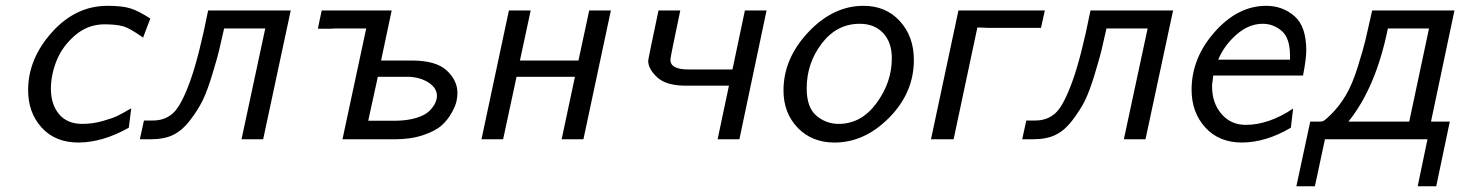

<svg xmlns="http://www.w3.org/2000/svg" viewBox="-20 -481 5042 663"><path d="M77.1 -169.9Q77.1 -277.8 159.2 -369.4Q241.2 -460.9 351.1 -460.9Q402.8 -460.9 430.9 -451.9Q459 -442.9 499 -417L474.1 -351.1Q429.2 -383.3 405.8 -390.1Q379.9 -397 340.8 -397Q283.7 -397 239.7 -359.4Q195.8 -321.8 175.8 -272.5Q155.8 -223.1 155.8 -173.8Q155.8 -120.6 183.8 -86.9Q211.9 -53.2 264.2 -53.2Q300.3 -53.2 335.2 -63.2Q370.1 -73.2 386 -81.1Q401.9 -88.9 433.1 -106.9L424.8 -40Q335 10.7 251 11.2Q170.9 11.2 124 -40.3Q77.1 -91.8 77.1 -169.9Z M462.9 0 477.1 -64.9H508.8Q549.8 -64.9 577.9 -90.6Q606 -116.2 636.5 -200.7Q667 -285.2 698.7 -444.8H983.9L888.7 0H814L896 -382.8H753.9Q741.7 -328.6 736.3 -305.9Q731 -283.2 713.4 -225.1Q695.8 -167 679.9 -134.5Q664.1 -102.1 636.5 -65.9Q608.9 -29.8 577.6 -15.1Q547.9 0 498 0Z M1077.6 -381.8 1090.8 -444.8H1332.5L1295.9 -272H1401.9Q1485.8 -272 1522.7 -237.5Q1559.6 -203.1 1559.6 -160.2Q1559.6 -147.9 1556.6 -132.6Q1553.7 -117.2 1540.3 -92.5Q1526.9 -67.9 1505.4 -48.3Q1483.9 -28.8 1441.2 -14.4Q1398.4 0 1342.8 0H1162.6L1244.6 -382.8H1141.6L1119.6 -381.8ZM1251.5 -64H1340.8Q1384.8 -64 1416.3 -73.5Q1447.8 -83 1462.2 -97.4Q1476.6 -111.8 1482.7 -125Q1488.8 -138.2 1488.8 -149.9Q1488.8 -176.8 1460.7 -195.3Q1432.6 -213.9 1392.6 -215.8H1284.7Z M1642.6 0 1737.3 -444.8H1812.5L1775.4 -272H1977.5L2014.6 -444.8H2089.4L1994.6 0H1919.4L1965.3 -215.8H1763.7L1717.3 0Z M2218.3 -271Q2218.3 -276.9 2253.9 -444.8H2329.1Q2294.9 -282.7 2294.9 -274.9Q2294.9 -240.7 2357.9 -241.2H2509.3L2552.2 -444.8H2627L2533.2 0H2458L2497.1 -185.1H2349.1Q2280.3 -185.1 2249.3 -214.1Q2218.3 -243.2 2218.3 -271Z M2685.5 -168.9Q2685.5 -278.8 2771.2 -369.9Q2856.9 -460.9 2961.9 -460.9Q3039.1 -460.9 3087.4 -408Q3135.7 -355 3135.7 -273.9Q3135.7 -161.1 3050.8 -75Q2965.8 11.2 2861.8 11.2Q2783.7 11.2 2734.6 -39.8Q2685.5 -90.8 2685.5 -168.9ZM2765.6 -175.8Q2765.6 -109.9 2799.1 -81.5Q2832.5 -53.2 2876 -53.2Q2954.1 -53.2 3006.8 -125Q3059.6 -196.8 3059.6 -279.8Q3059.6 -335 3029.5 -366.9Q2999.5 -398.9 2948.7 -398.9Q2869.6 -398.9 2817.6 -330.8Q2765.6 -262.7 2765.6 -175.8Z M3194.8 0 3289.6 -444.8H3587.9L3574.7 -384.8H3392.6L3355 -386.2L3272.9 0Z M3509.8 0 3523.9 -64.9H3555.7Q3596.7 -64.9 3624.8 -90.6Q3652.8 -116.2 3683.3 -200.7Q3713.9 -285.2 3745.6 -444.8H4030.8L3935.5 0H3860.8L3942.9 -382.8H3800.8Q3788.6 -328.6 3783.2 -305.9Q3777.8 -283.2 3760.3 -225.1Q3742.7 -167 3726.8 -134.5Q3710.9 -102.1 3683.3 -65.9Q3655.8 -29.8 3624.5 -15.1Q3594.7 0 3544.9 0Z M4094.7 -170.9Q4094.7 -280.8 4174.6 -370.8Q4254.4 -460.9 4352.5 -460.9Q4408.7 -460.9 4449.7 -425.5Q4490.7 -390.1 4490.7 -307.1Q4490.7 -277.3 4479.5 -220.2H4169.4Q4168.5 -210.4 4167.5 -203.1Q4166.5 -195.8 4166 -193.4Q4165.5 -190.9 4165.5 -188.5Q4165.5 -186 4165.5 -182.1Q4165.5 -125 4198 -87.4Q4230.5 -49.8 4281.7 -49.8Q4360.8 -49.8 4445.3 -106L4437.5 -40Q4351.6 10.7 4268.6 11.2Q4189.5 11.2 4142.1 -40.8Q4094.7 -92.8 4094.7 -170.9ZM4186.5 -274.9H4434.6V-288.1Q4434.6 -350.1 4405.5 -374.5Q4376.5 -398.9 4340.3 -398.9Q4292.5 -398.9 4250 -361.8Q4207.5 -324.7 4186.5 -274.9Z M4456.5 162.1 4504.4 -61Q4504.4 -61 4537.6 -61Q4546.4 -61 4552 -64.5Q4557.6 -67.9 4574.2 -84Q4604 -112.8 4627.2 -151.9Q4650.4 -190.9 4669.4 -252.9Q4688.5 -314.9 4694.8 -341.6Q4701.2 -368.2 4718.3 -444.8H5002.4L4921.4 -61H4986.3L4939.5 162.1H4875.5L4909.2 0H4555.2L4520.5 162.1ZM4636.2 -61H4846.2L4914.6 -382.8H4772.5Q4731.4 -179.2 4636.2 -61Z"/></svg>

Font: CMU Sans Serif
Style: Oblique
Weight: 500
Italic angle: -12°
Version: Version 0.7.0